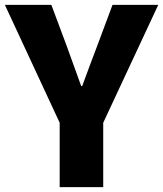

<svg xmlns="http://www.w3.org/2000/svg" viewBox="-29 -765 667 785"><path d="M215 0H393V-263L618 -745H431L369 -579C348 -523 328 -471 307 -413H303C282 -471 263 -523 243 -579L181 -745H-9L215 -263Z"/></svg>

Font: Source Han Sans HK Heavy
Style: Regular
Weight: 900
Designer: Ryoko NISHIZUKA 西塚涼子 (kana, bopomofo & ideographs); Paul D. Hunt (Latin, Greek & Cyrillic); Sandoll Communications 산돌커뮤니
Foundry: Adobe
Version: Version 2.000;hotconv 1.0.107;makeotfexe 2.5.65593